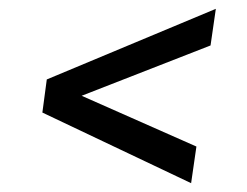

<svg xmlns="http://www.w3.org/2000/svg" viewBox="-20 -514 560 435"><path d="M413 -99 425 -182 165 -297 457 -411 469 -494 86 -334 76 -259Z"/></svg>

Font: Ropa Sans
Style: Italic
Weight: 400
Designer: Botio Nikoltchev
Foundry: Botjo Nikoltchev
Version: Version 1.002